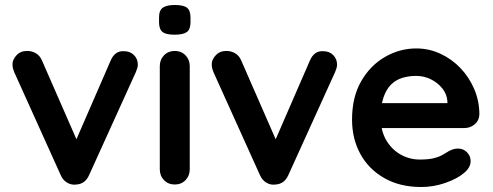

<svg xmlns="http://www.w3.org/2000/svg" viewBox="-20 -739 1975 769"><path d="M89 -535Q108 -535 124 -525.5Q140 -516 148 -497L295 -161L273 -151L423 -496Q440 -536 476 -534Q501 -534 516.5 -518.5Q532 -503 532 -480Q532 -473 529.5 -465Q527 -457 524 -450L337 -38Q321 -2 286 0Q267 3 249.5 -7Q232 -17 223 -38L37 -450Q35 -455 32.5 -463Q30 -471 30 -482Q30 -500 46 -517.5Q62 -535 89 -535Z M740 -61Q740 -35 723 -17.5Q706 0 680 0Q654 0 637 -17.5Q620 -35 620 -61V-474Q620 -500 637 -517.5Q654 -535 680 -535Q706 -535 723 -517.5Q740 -500 740 -474ZM679 -600Q645 -600 631 -611Q617 -622 617 -650V-669Q617 -698 632.5 -708.5Q648 -719 680 -719Q715 -719 729 -708Q743 -697 743 -669V-650Q743 -621 728 -610.5Q713 -600 679 -600Z M887 -535Q906 -535 922 -525.5Q938 -516 946 -497L1093 -161L1071 -151L1221 -496Q1238 -536 1274 -534Q1299 -534 1314.5 -518.5Q1330 -503 1330 -480Q1330 -473 1327.5 -465Q1325 -457 1322 -450L1135 -38Q1119 -2 1084 0Q1065 3 1047.5 -7Q1030 -17 1021 -38L835 -450Q833 -455 830.5 -463Q828 -471 828 -482Q828 -500 844 -517.5Q860 -535 887 -535Z M1667 10Q1582 10 1519.5 -25.5Q1457 -61 1423.5 -122Q1390 -183 1390 -260Q1390 -350 1426.5 -413.5Q1463 -477 1522 -511Q1581 -545 1647 -545Q1698 -545 1743.5 -524Q1789 -503 1824 -466.5Q1859 -430 1879.5 -382Q1900 -334 1900 -280Q1899 -256 1881 -241Q1863 -226 1839 -226H1457L1427 -326H1794L1772 -306V-333Q1770 -362 1751.5 -385Q1733 -408 1705.5 -421.5Q1678 -435 1647 -435Q1617 -435 1591 -427Q1565 -419 1546 -400Q1527 -381 1516 -349Q1505 -317 1505 -268Q1505 -214 1527.5 -176.5Q1550 -139 1585.5 -119.5Q1621 -100 1661 -100Q1698 -100 1720 -106Q1742 -112 1755.5 -120.5Q1769 -129 1780 -135Q1798 -144 1814 -144Q1836 -144 1850.5 -129Q1865 -114 1865 -94Q1865 -67 1837 -45Q1811 -23 1764 -6.5Q1717 10 1667 10Z"/></svg>

Font: Quicksand Light
Style: Bold
Weight: 700
Version: Version 3.004